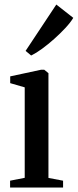

<svg xmlns="http://www.w3.org/2000/svg" viewBox="-20 -846 350 866"><path d="M25.5 0V-31L91.5 -44V-452L26 -471V-501.5L165.5 -531.5H179.5L198.5 -516V-43.5L264.5 -31V0ZM120 -596 95.5 -616.5 234 -825.5 310.5 -765.5Q298 -744.5 275 -719.8Q252 -695 224.5 -670.5Q197 -646 170 -626.2Q143 -606.5 121.5 -596Z"/></svg>

Font: Merriweather 96pt Medium
Style: Regular
Weight: 500
Version: Version 2.100